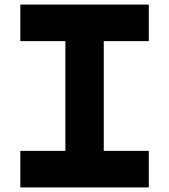

<svg xmlns="http://www.w3.org/2000/svg" viewBox="-20 -820 740 840"><path d="M69 0V-160H266V-640H69V-800H631V-640H434V-160H631V0Z"/></svg>

Font: Martian Mono
Style: Bold
Weight: 700
Designer: Roman Shamin
Foundry: Evil Martians
Version: Version 1.000